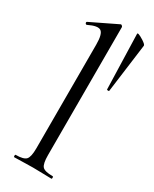

<svg xmlns="http://www.w3.org/2000/svg" viewBox="-190 -777 664 827"><g transform="rotate(30 141.5 -364.0)"><path d="M232 -725Q232 -734 264 -714Q284 -701 283 -695L251 -452Q250 -450 245 -450.5Q240 -451 240 -453ZM40 0Q37 0 37 -6Q37 -12 40 -12Q79 -12 91 -25Q103 -38 103 -81V-597Q103 -649 86.5 -660.5Q70 -672 25 -650Q22 -649 19.5 -651.5Q17 -654 17 -657.5Q17 -661 20 -662L150 -725Q153 -727 157 -723.5Q161 -720 161 -717V-81Q161 -38 172.5 -25Q184 -12 224 -12Q227 -12 227 -6Q227 0 224 0Q214 0 183 -1Q152 -2 132 -2Q113 -2 82 -1Q51 0 40 0Z"/></g></svg>

Font: Cormorant
Style: Regular
Weight: 400
Designer: Christian Thalmann (Catharsis Fonts)
Version: Version 1.000;PS 001.000;hotconv 1.0.70;makeotf.lib2.5.58329